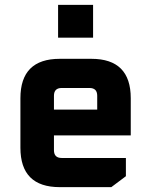

<svg xmlns="http://www.w3.org/2000/svg" viewBox="-20 -770 622 790"><path d="M64 -162V-366Q64 -528 226 -528H356Q518 -528 518 -366V-213H202V-152Q202 -120 234 -120H498V-45L438 0H226Q64 0 64 -162ZM202 -319H380V-376Q380 -408 348 -408H234Q202 -408 202 -376ZM219 -615V-750H363V-615Z"/></svg>

Font: Oxanium ExtraLight
Style: Bold
Weight: 700
Version: Version 2.000